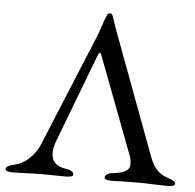

<svg xmlns="http://www.w3.org/2000/svg" viewBox="-55 -712 777 765"><g transform="rotate(5 333.0 -329.5)"><path d="M0 0ZM365 -655Q368 -648 386 -594L569 -103Q591 -44 639 -30Q656 -24 664 -19Q672 -14 672 -8Q672 3 643 3L594 2Q548 0 521 0L453 1Q439 2 419 2Q390 2 390 -9Q390 -16 398.5 -22Q407 -28 423 -29Q488 -36 488 -68Q488 -87 483 -101Q478 -115 477 -117L333 -497Q331 -502 328 -502Q325 -502 322 -496L185 -136Q175 -110 175 -89Q175 -62 190.5 -47.5Q206 -33 232 -30Q247 -28 256 -22.5Q265 -17 265 -10Q265 1 236 1L137 0Q113 0 69 2L23 3Q-6 3 -6 -8Q-6 -21 27 -28Q61 -36 86.5 -60.5Q112 -85 125 -115L313 -571L320 -590Q332 -629 344 -655Q347 -662 354 -662Q362 -662 365 -655Z"/></g></svg>

Font: EB Garamond
Style: Regular
Weight: 400
Designer: Georg Duffner and Octavio Pardo
Foundry: Georg Duffner
Version: Version 1.000; ttfautohint (v1.6)